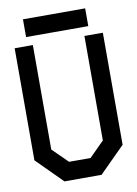

<svg xmlns="http://www.w3.org/2000/svg" viewBox="-84 -796 608 852"><g transform="rotate(-10 220.0 -369.5)"><path d="M418.9 -115.2Q379.9 -77.1 302.7 1Q301.8 1 301.8 0H137.7V1L21.5 -115.2V-620.1H103.5V-149.4Q126 -127 171.9 -82H268.6L335.9 -149.4V-620.1H418.9ZM80.1 -740.2H360.4V-660.2H80.1Z"/></g></svg>

Font: mr_KirucoupageG
Style: Regular
Weight: 400
Designer: Jan Henkel
Version: Version 1.00 May 25, 2020, initial release